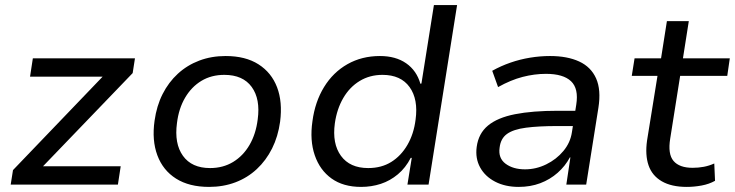

<svg xmlns="http://www.w3.org/2000/svg" viewBox="-20 -725 2886 754"><path d="M22 0 31 -57 408 -450V-424H98L109 -496H510L501 -438L121 -43V-72H454L443 0Z M801 9Q723 9 671.5 -23.5Q620 -56 598 -115Q576 -174 587 -251Q595 -309 618.5 -355.5Q642 -402 678.5 -435.5Q715 -469 762.5 -487Q810 -505 866 -505Q944 -505 995 -472.5Q1046 -440 1068 -382.5Q1090 -325 1080 -247Q1072 -189 1048.5 -142Q1025 -95 988.5 -61Q952 -27 904.5 -9Q857 9 801 9ZM805 -65Q856 -65 895.5 -89Q935 -113 960 -156Q985 -199 992 -256Q1003 -336 968.5 -383.5Q934 -431 861 -431Q810 -431 771 -407.5Q732 -384 707 -341.5Q682 -299 675 -242Q664 -161 698.5 -113Q733 -65 805 -65Z M1398 9Q1328 9 1282 -24Q1236 -57 1216 -115.5Q1196 -174 1207 -249Q1217 -325 1252.5 -383Q1288 -441 1344.5 -473Q1401 -505 1472 -505Q1534 -505 1575 -476.5Q1616 -448 1631 -396L1635 -397L1684 -705H1775L1663 0H1580L1597 -105H1593Q1573 -66 1542.5 -40.5Q1512 -15 1475.5 -3Q1439 9 1398 9ZM1426 -65Q1478 -65 1516.5 -89Q1555 -113 1580 -156Q1605 -199 1612 -255Q1623 -335 1588.5 -383Q1554 -431 1482 -431Q1432 -431 1392.5 -407Q1353 -383 1328 -340Q1303 -297 1295 -241Q1284 -161 1319 -113Q1354 -65 1426 -65Z M2017 9Q1964 9 1924.5 -11.5Q1885 -32 1865.5 -67.5Q1846 -103 1852 -148Q1859 -201 1896.5 -232Q1934 -263 2002.5 -276.5Q2071 -290 2171 -290H2254L2245 -230H2169Q2095 -230 2045.5 -223.5Q1996 -217 1971 -199Q1946 -181 1942 -145Q1936 -104 1965.5 -82Q1995 -60 2042 -60Q2085 -60 2125 -79.5Q2165 -99 2192.5 -132Q2220 -165 2226 -206L2243 -314Q2253 -377 2222.5 -406Q2192 -435 2124 -435Q2079 -435 2032.5 -423Q1986 -411 1936 -383L1913 -447Q1947 -466 1984.5 -479Q2022 -492 2061.5 -498.5Q2101 -505 2140 -505Q2208 -505 2254.5 -483.5Q2301 -462 2321 -417Q2341 -372 2330 -302L2282 0H2204L2220 -107H2218Q2200 -73 2170 -46.5Q2140 -20 2101.5 -5.5Q2063 9 2017 9Z M2677 9Q2617 9 2579 -13Q2541 -35 2527 -75.5Q2513 -116 2521 -173L2562 -427H2461L2472 -496H2576L2599 -642H2685L2662 -496H2846L2836 -427H2651L2612 -181Q2602 -120 2625 -93Q2648 -66 2700 -66Q2723 -66 2744 -70Q2765 -74 2785 -83L2788 -15Q2765 -2 2735.5 3.5Q2706 9 2677 9Z"/></svg>

Font: Nunito Sans 7pt
Style: Italic
Weight: 400
Italic angle: -9°
Designer: Vernon Adams
Foundry: Vernon Adams
Version: Version 3.101;gftools[0.9.27]